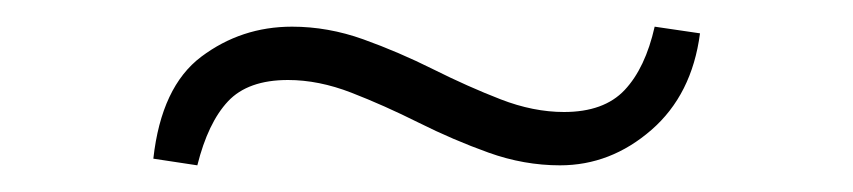

<svg xmlns="http://www.w3.org/2000/svg" viewBox="-20 -299 640 144"><path d="M196 -239Q166 -239 151 -223Q136 -207 128 -175L95 -180Q101 -234 131 -256.5Q161 -279 199 -279Q226 -279 252.5 -269.5Q279 -260 305 -247Q331 -234 355.5 -224.5Q380 -215 403 -215Q433 -215 448.5 -231.5Q464 -248 471 -279L505 -274Q499 -228 468.5 -201.5Q438 -175 400 -175Q373 -175 346.5 -184.5Q320 -194 294 -207Q268 -220 243.5 -229.5Q219 -239 196 -239Z"/></svg>

Font: Bona Nova
Style: Bold
Weight: 700
Designer: Mateusz Machalski
Foundry: Capitalics
Version: Version 4.001; ttfautohint (v1.8.3)